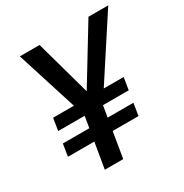

<svg xmlns="http://www.w3.org/2000/svg" viewBox="-168 -860 951 993"><g transform="rotate(-30 307.5 -364.0)"><path d="M204.6 -727.5 313.5 -335.4 225.6 -290 86.9 -727.5ZM258.3 -336.4 496.6 -727.5H614.7L329.6 -290ZM347.7 -382.3 284.2 0H174.3L238.3 -382.3ZM498.5 -366.7 486.8 -293.9H65.4L77.1 -366.7ZM475.6 -226.1 463.9 -153.3H42.5L54.2 -226.1Z"/></g></svg>

Font: Inter 20pt Medium
Style: Italic
Weight: 500
Italic angle: -9.3988°
Version: Version 4.001;git-66647c0bb